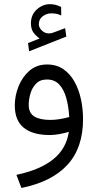

<svg xmlns="http://www.w3.org/2000/svg" viewBox="-20 -657 477 937"><path d="M173.3 -469.2Q155.8 -481.4 143.3 -498.3Q130.9 -515.1 130.9 -543.5Q130.9 -584.5 159.4 -610.6Q188 -636.7 224.1 -636.7Q251.5 -636.7 278.3 -623L278.8 -581.5Q265.1 -588.4 252.9 -590.1Q240.7 -591.8 229.5 -591.8Q207 -591.8 188.2 -577.4Q169.4 -563 169.4 -538.6Q169.9 -520.5 186.5 -505.9Q203.1 -491.2 228.5 -494.6Q230 -494.6 235.8 -496.6L297.9 -519.5L303.7 -478.5L122.1 -406.7L116.7 -446.8ZM385.3 -76.2Q385.3 64.9 308.8 147.7Q232.4 230.5 84.5 260.3L60.1 196.3Q175.8 171.9 239.7 120.4Q303.7 68.8 315.9 -13.7Q295.9 -7.3 270.5 -2.7Q245.1 2 223.1 2Q140.1 2 96.2 -33.4Q52.2 -68.8 52.2 -142.6Q52.2 -189.9 70.6 -235.8Q88.9 -281.7 124 -312Q159.2 -342.3 209.5 -342.3Q256.3 -342.3 289.6 -319.1Q322.8 -295.9 344 -257.6Q365.2 -219.2 375.2 -171.9Q385.3 -124.5 385.3 -76.2ZM225.6 -71.8Q248 -71.8 271.7 -75.7Q295.4 -79.6 317.9 -85.9Q314.9 -138.2 303.2 -179.4Q291.5 -220.7 268.8 -244.9Q246.1 -269 209 -269Q175.3 -269 155.8 -248.5Q136.2 -228 128.2 -199.2Q120.1 -170.4 120.1 -145.5Q120.1 -105.5 147.5 -88.6Q174.8 -71.8 225.6 -71.8Z"/></svg>

Font: Vazirmatn UI FD Light
Style: Regular
Weight: 300
Designer: Saber Rastikerdar
Foundry: Saber Rastikerdar
Version: Version 33.003